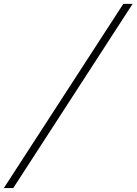

<svg xmlns="http://www.w3.org/2000/svg" viewBox="-50 -800 690 970"><path d="M573 -780.5H620L17 150H-30.5Z"/></svg>

Font: Bodoni* 06pt Fatface
Style: Italic
Weight: 900
Italic angle: -13°
Version: Version 2.3